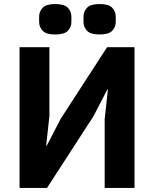

<svg xmlns="http://www.w3.org/2000/svg" viewBox="-20 -932 764 952"><path d="M77 0V-698H225V-357L209 -210H212L281 -343L511 -698H647V0H499V-341L515 -488H512L443 -355L213 0ZM254 -761Q209 -761 191.5 -779.5Q174 -798 174 -824V-849Q174 -875 191.5 -893.5Q209 -912 254 -912Q299 -912 316.5 -893.5Q334 -875 334 -849V-824Q334 -798 316.5 -779.5Q299 -761 254 -761ZM474 -761Q429 -761 411.5 -779.5Q394 -798 394 -824V-849Q394 -875 411.5 -893.5Q429 -912 474 -912Q519 -912 536.5 -893.5Q554 -875 554 -849V-824Q554 -798 536.5 -779.5Q519 -761 474 -761Z"/></svg>

Font: IBM Plex Sans
Style: Regular
Weight: 400
Designer: Mike Abbink, Paul van der Laan, Pieter van Rosmalen
Foundry: Bold Monday
Version: Version 3.201